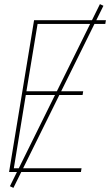

<svg xmlns="http://www.w3.org/2000/svg" viewBox="-20 -833 540 930"><path d="M24 0 145 -735H493L490 -717H162L108 -391H383L380 -373H105L47 -18H375L372 0ZM45 77 28 69 464 -813 481 -805Z"/></svg>

Font: Iosevka Term Curly Thin
Style: Italic
Weight: 100
Italic angle: -9°
Designer: Belleve Invis
Foundry: Belleve Invis
Version: Version 32.3.0